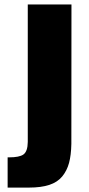

<svg xmlns="http://www.w3.org/2000/svg" viewBox="-20 -830 403 871"><path d="M14.6 21V-116.2Q18.1 -116.2 21.5 -116.2Q67.4 -116.2 85.9 -128.9Q105.5 -142.6 106 -186V-809.6H304.2L303.7 -177.2Q302.7 -126 293.2 -90.8Q283.7 -55.7 262.2 -29.5Q240.7 -3.4 203.6 8.8Q166.5 21 111.3 21Z"/></svg>

Font: Oswald
Style: Heavy
Weight: 800
Designer: Vernon Adams
Foundry: Vernon Adams
Version: 3.0; ttfautohint (v0.95) -l 8 -r 50 -G 200 -x 0 -w "G" -W -c